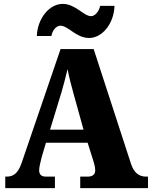

<svg xmlns="http://www.w3.org/2000/svg" viewBox="-20 -966 780 986"><path d="M438 -771C504 -771 565 -843 568 -936H494C490 -909 468 -883 448 -883C409 -883 368 -946 302 -946C234 -946 173 -873 169 -781H244C248 -808 268 -834 290 -834C331 -834 370 -771 438 -771ZM7 0H262V-59H216C190 -59 181 -72 181 -92C181 -111 191 -143 194 -159L216 -233H430L459 -141C462 -132 469 -109 469 -91C469 -66 450 -59 430 -59H392V0H740V-59H730C695 -59 668 -78 653 -124L461 -714H291L91 -129C71 -71 45 -59 13 -59H7ZM237 -300 296 -493C306 -528 317 -569 327 -611C335 -568 346 -528 356 -491L409 -300Z"/></svg>

Font: Noto Serif Sinhala SemiCondensed Black
Style: Regular
Weight: 900
Width: 4
Designer: Jelle Bosma - Monotype Design Team
Foundry: Monotype Imaging Inc.
Version: Version 2.007